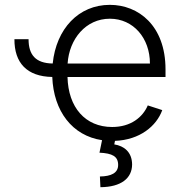

<svg xmlns="http://www.w3.org/2000/svg" viewBox="-20 -573 762 796"><path d="M39.8 -410.5C39.4 -312.5 91.3 -255.7 196.7 -253.9C202.1 -112.2 279.5 -10.3 403.1 8.2L392.4 60C445.7 62.5 469.8 75.3 469.8 110.8C469.8 144.2 441.1 158 394.2 158.7L396.3 203.1C482.2 202.4 527.3 166.2 527.7 109C527.3 57.2 494.3 32 453.8 25.6L456.7 11C559.7 7.1 628.9 -50.4 652.7 -116.5L592.7 -136C571.7 -87 522.4 -46.5 445 -46.5C333.5 -46.5 262.8 -127.8 259.9 -253.9H666.2V-285.2C666.2 -467.3 553.6 -552.9 435.4 -552.9C305.8 -552.9 213.1 -453.5 198.5 -309.7C127.5 -310.7 98.4 -345.9 98.4 -410.5ZM260.3 -309.7C267 -411.2 335.6 -495.4 435.4 -495.4C533 -495.4 601.6 -414.8 601.6 -309.7Z"/></svg>

Font: Karasuma Gothic
Style: Light
Weight: 300
Designer: Rasmus Andersson / Ryoko Nishizuka
Foundry: rsms
Version: Version 1.00